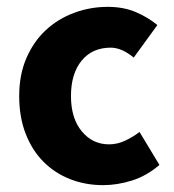

<svg xmlns="http://www.w3.org/2000/svg" viewBox="-20 -528 507 560"><path d="M281 12Q229 12 184.5 -5.5Q140 -23 107 -56Q74 -89 55 -137.5Q36 -186 36 -248Q36 -310 57 -358.5Q78 -407 113.5 -440Q149 -473 196 -490.5Q243 -508 294 -508Q340 -508 375.5 -493Q411 -478 439 -455L370 -360Q335 -389 303 -389Q249 -389 218 -351Q187 -313 187 -248Q187 -183 218.5 -145Q250 -107 298 -107Q322 -107 344.5 -117.5Q367 -128 387 -143L445 -47Q408 -15 365 -1.5Q322 12 281 12Z"/></svg>

Font: Giro Regular
Style: Bold
Weight: 700
Designer: Paul D. Hunt
Foundry: Adobe Systems Incorporated
Version: Version 1.000;PS 1.0;hotconv 1.0.88;makeotf.lib2.5.647800